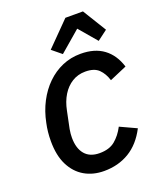

<svg xmlns="http://www.w3.org/2000/svg" viewBox="-171 -1054 981 1172"><g transform="rotate(-20 320.0 -468.0)"><path d="M301 12Q229 12 174 -20Q119 -52 87.5 -114.5Q56 -177 56 -270Q56 -301 59 -329.5Q62 -358 68 -385Q82 -456 113 -515.5Q144 -575 188.5 -618.5Q233 -662 288.5 -686Q344 -710 408 -710Q499 -710 557 -667Q615 -624 640 -543L528 -495Q514 -541 485 -569.5Q456 -598 398 -598Q350 -598 312 -574.5Q274 -551 248.5 -509.5Q223 -468 212 -412L189 -301Q186 -285 185 -271Q184 -257 184 -246Q184 -177 216.5 -138.5Q249 -100 312 -100Q375 -100 412.5 -131Q450 -162 476 -212L582 -163Q536 -74 464.5 -31Q393 12 301 12ZM397 -948H511L605 -795L540 -746L442 -861L307 -745L246 -795Z"/></g></svg>

Font: IBM Plex Sans SemiBold
Style: Italic
Weight: 600
Italic angle: -11.31°
Designer: Mike Abbink, Paul van der Laan, Pieter van Rosmalen
Foundry: Bold Monday
Version: Version 3.201